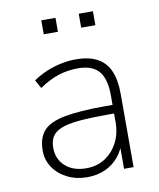

<svg xmlns="http://www.w3.org/2000/svg" viewBox="-79 -743 672 813"><g transform="rotate(-10 257.0 -336.0)"><path d="M231 8Q184 8 146 -11Q108 -30 86 -62.5Q64 -95 64 -135Q64 -189 90.5 -219.5Q117 -250 181.5 -262.5Q246 -275 359 -275H400V-238H361Q287 -238 238 -233.5Q189 -229 161 -217.5Q133 -206 121.5 -187Q110 -168 110 -139Q110 -91 143.5 -60.5Q177 -30 234 -30Q280 -30 314.5 -52.5Q349 -75 369 -113.5Q389 -152 389 -201V-315Q389 -387 361 -420Q333 -453 271 -453Q226 -453 186.5 -440Q147 -427 104 -398L84 -434Q110 -452 140.5 -465Q171 -478 204 -485Q237 -492 269 -492Q324 -492 360 -473Q396 -454 413.5 -415Q431 -376 431 -315V0H390V-121H401Q391 -81 367 -52Q343 -23 308.5 -7.5Q274 8 231 8ZM315 -620V-680H376V-620ZM154 -620V-680H215V-620Z"/></g></svg>

Font: Nunito Sans 12pt ExtraLight 12pt ExtraLight
Style: Regular
Weight: 250
Version: Version 3.101;gftools[0.9.27]